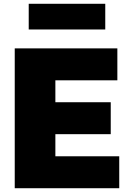

<svg xmlns="http://www.w3.org/2000/svg" viewBox="-20 -996 682 1016"><path d="M132 -976H537V-840H132ZM58 -740H601V-571H273V-455H566V-286H273V-169H611V0H58Z"/></svg>

Font: Encode Sans Narrow
Style: Black
Weight: 900
Designer: Pablo Impallari, Andres Torresi
Foundry: Pablo Impallari, Andres Torresi
Version: Version 1.000; ttfautohint (v1.00) -l 8 -r 50 -G 200 -x 14 -